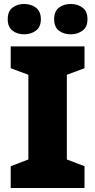

<svg xmlns="http://www.w3.org/2000/svg" viewBox="-20 -948 480 968"><path d="M406 0H34V-110L123 -144V-571L34 -604V-714H406V-604L317 -571V-144L406 -110ZM19 -851Q19 -891 43 -909.5Q67 -928 102 -928Q136 -928 161 -909.5Q186 -891 186 -851Q186 -812 161 -793.5Q136 -775 102 -775Q67 -775 43 -793.5Q19 -812 19 -851ZM253 -851Q253 -891 277 -909.5Q301 -928 337 -928Q371 -928 396 -909.5Q421 -891 421 -851Q421 -812 396 -793.5Q371 -775 337 -775Q301 -775 277 -793.5Q253 -812 253 -851Z"/></svg>

Font: Noto Sans Hebrew Black
Style: Regular
Weight: 900
Designer: Monotype Design Team
Foundry: Monotype Imaging Inc.
Version: Version 2.003